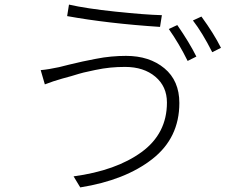

<svg xmlns="http://www.w3.org/2000/svg" viewBox="-20 -787 1040 835"><path d="M751 -678Q803 -603 834 -541L796 -522Q759 -597 714 -661ZM856 -715Q910 -641 941 -579L903 -560Q860 -645 819 -698ZM706 -341Q706 -411 655.5 -453.5Q605 -496 524 -496Q491 -496 460 -493Q429 -490 393.5 -482.5Q358 -475 343.5 -471.5Q329 -468 290 -456L250 -445Q211 -434 175 -420L157 -482Q191 -485 237 -495Q245 -497 281 -506Q317 -515 339 -519.5Q361 -524 396 -531Q431 -538 464 -541Q497 -544 528 -544Q630 -544 695 -490Q760 -436 760 -339Q760 -187 642 -95Q524 -3 329 28L300 -20Q485 -45 595.5 -125.5Q706 -206 706 -341ZM280 -767Q354 -750 481.5 -736.5Q609 -723 684 -721L676 -670Q448 -685 272 -717Z"/></svg>

Font: Noto Sans Korean Light
Style: Regular
Weight: 300
Designer: Ryoko NISHIZUKA  (kana & ideographs); Paul D. Hunt (Latin, Greek & Cyrillic); Wenlong ZHANG  (bopomofo); Sandoll Communi
Foundry: Adobe Systems Incorporated
Version: Version 1.000;PS 1;hotconv 1.0.78;makeotf.lib2.5.61930